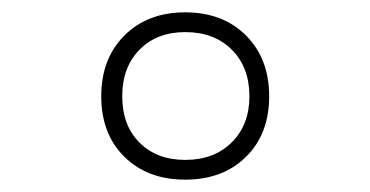

<svg xmlns="http://www.w3.org/2000/svg" viewBox="-20 -729 600 311"><path d="M144 -573Q144 -634 181.5 -671.5Q219 -709 280 -709Q341 -709 378.5 -671.5Q416 -634 416 -573Q416 -512 378.5 -475Q341 -438 280 -438Q219 -438 181.5 -475Q144 -512 144 -573ZM384 -573Q384 -620 355.5 -648.5Q327 -677 280 -677Q234 -677 206 -648.5Q178 -620 178 -573Q178 -526 206 -498Q234 -470 280 -470Q327 -470 355.5 -498.5Q384 -527 384 -573Z"/></svg>

Font: Cairo ExtraLight
Style: Regular
Weight: 275
Designer: Mohamed Gaber, Accademia di Belle Arti di Urbino and others
Foundry: Kief Type Foundry, Accademia di Belle Arti di Urbino and others
Version: Version 3.011